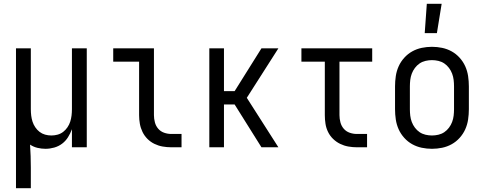

<svg xmlns="http://www.w3.org/2000/svg" viewBox="-20 -774 2540 1009"><path d="M64 215V-520H142V-200Q142 -183 144 -166.5Q146 -150 151 -134.5Q156 -119 165.5 -105Q175 -91 188 -81Q201 -71 217 -66.5Q233 -62 250 -62Q267 -62 283 -66.5Q299 -71 312 -81Q325 -91 334.5 -105Q344 -119 349 -134.5Q354 -150 356 -166.5Q358 -183 358 -200V-520H436V0H358V-95Q350 -73 337.5 -53Q325 -33 306.5 -19Q288 -5 265 1.5Q242 8 219 8Q198 8 177 3Q156 -2 138 -14Q140 16 141 46.5Q142 77 142 107V215Z M934 0H880Q857 0 834.5 -4Q812 -8 791.5 -18Q771 -28 755 -44Q739 -60 729 -80.5Q719 -101 715 -123.5Q711 -146 711 -169V-450H575V-520H789V-169Q789 -150 794 -131Q799 -112 811.5 -97.5Q824 -83 842.5 -76.5Q861 -70 880 -70H934Z M1354 0 1213 -225H1157V0H1080V-520H1157V-295H1213L1354 -520H1443L1277 -260L1443 0Z M1909 0H1855Q1833 0 1810.5 -4Q1788 -8 1767.5 -18Q1747 -28 1730.5 -44Q1714 -60 1704 -80.5Q1694 -101 1690.5 -123.5Q1687 -146 1687 -169V-450H1564V-520H1936V-450H1764V-169Q1764 -150 1769 -131Q1774 -112 1786.5 -97.5Q1799 -83 1817.5 -76.5Q1836 -70 1855 -70H1909Z M2250 8Q2223 8 2196.5 2.5Q2170 -3 2146.5 -16Q2123 -29 2104.5 -49.5Q2086 -70 2075 -94.5Q2064 -119 2060 -146Q2056 -173 2056 -200V-320Q2056 -347 2060 -374Q2064 -401 2075 -425.5Q2086 -450 2104.5 -470.5Q2123 -491 2146.5 -504Q2170 -517 2196.5 -522.5Q2223 -528 2250 -528Q2277 -528 2303.5 -522.5Q2330 -517 2353.5 -504Q2377 -491 2395.5 -470.5Q2414 -450 2425 -425.5Q2436 -401 2440 -374Q2444 -347 2444 -320V-200Q2444 -173 2440 -146Q2436 -119 2425 -94.5Q2414 -70 2395.5 -49.5Q2377 -29 2353.5 -16Q2330 -3 2303.5 2.5Q2277 8 2250 8ZM2250 -62Q2267 -62 2284 -66Q2301 -70 2315 -79.5Q2329 -89 2339.5 -103Q2350 -117 2356 -133Q2362 -149 2364 -166Q2366 -183 2366 -200V-320Q2366 -337 2364 -354Q2362 -371 2356 -387Q2350 -403 2339.5 -417Q2329 -431 2315 -440.5Q2301 -450 2284 -454Q2267 -458 2250 -458Q2233 -458 2216 -454Q2199 -450 2185 -440.5Q2171 -431 2160.5 -417Q2150 -403 2144 -387Q2138 -371 2136 -354Q2134 -337 2134 -320V-200Q2134 -183 2136 -166Q2138 -149 2144 -133Q2150 -117 2160.5 -103Q2171 -89 2185 -79.5Q2199 -70 2216 -66Q2233 -62 2250 -62ZM2212 -600 2223 -754H2301L2276 -600Z"/></svg>

Font: HulyMono
Style: Regular
Weight: 400
Monospace: yes
Designer: Belleve Invis
Foundry: Belleve Invis
Version: Version 33.2.5; ttfautohint (v1.8.4)